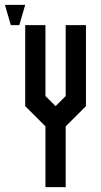

<svg xmlns="http://www.w3.org/2000/svg" viewBox="-62 -770 415 790"><path d="M208.3 0H125V-250L41.7 -333.3V-666.7H125V-375L166.7 -333.3L208.3 -375V-666.7H291.7V-333.3L208.3 -250ZM-17.5 -666.7 -41.7 -750H41.7L17.5 -666.7Z"/></svg>

Font: Yulong
Style: Regular
Weight: 400
Designer: GGBotNet
Foundry: f0n7.com
Version: 1.00